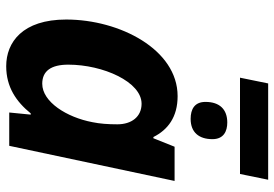

<svg xmlns="http://www.w3.org/2000/svg" viewBox="-156 -740 905 634"><g transform="rotate(90 297.0 -422.5)"><path d="M198 10C267 10 315 -23 354 -71H358L351 0H461L577 -546H464L436 -476H432C408 -524 366 -556 297 -556C143 -556 44 -365 44 -188C44 -44 119 10 198 10ZM256 -109C214 -109 193 -138 193 -195C193 -310 250 -437 322 -437C365 -437 390 -404 390 -357C390 -326 388 -299 383 -275C367 -190 316 -109 256 -109ZM554 -762 573 -855H255L236 -762ZM372 -599C417 -599 439 -627 439 -671C439 -708 413 -720 384 -720C341 -720 316 -695 316 -648C316 -612 340 -599 372 -599Z"/></g></svg>

Font: BC Sans
Style: Bold Italic
Weight: 700
Italic angle: -12°
Designer: Monotype Design Team
Province of B.C.
Foundry: Monotype Imaging Inc.
Version: Version 2.000;GOOG;noto-source:20170915:90ef993387c0